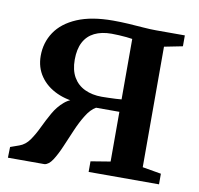

<svg xmlns="http://www.w3.org/2000/svg" viewBox="-66 -609 703 677"><g transform="rotate(10 286.0 -270.0)"><path d="M4.5 0 5.5 -38.5 36.5 -49.5Q58 -57 72.8 -78Q87.5 -99 100.2 -126Q113 -153 128 -179.5Q143 -206 164.8 -224.5Q186.5 -243 219.5 -246.5L224 -234Q175.5 -235 137.5 -252.5Q99.5 -270 77.8 -301.2Q56 -332.5 56 -374Q56 -421.5 81.2 -459.2Q106.5 -497 157.8 -518.8Q209 -540.5 286.5 -540.5Q313.5 -540.5 341.5 -538.8Q369.5 -537 395.2 -535Q421 -533 440.5 -533H544V-494L478.5 -481V-49.5L545.5 -38V0H293.5V-38L363.5 -49.5V-227.5H280Q261.5 -217 245.8 -191.8Q230 -166.5 216.5 -134.8Q203 -103 190 -72.8Q177 -42.5 163.8 -22.2Q150.5 -2 135.5 0ZM293 -269Q304 -269 317.2 -269.5Q330.5 -270 343.2 -270.5Q356 -271 363.5 -272V-488.5Q355.5 -490 342.5 -491.2Q329.5 -492.5 315.5 -493.2Q301.5 -494 289 -494Q253 -494 227.8 -481.5Q202.5 -469 189.5 -444Q176.5 -419 176.5 -381.5Q176.5 -344 191 -319Q205.5 -294 232 -281.5Q258.5 -269 293 -269Z"/></g></svg>

Font: Merriweather 72pt SemiBold
Style: Regular
Weight: 600
Version: Version 2.100